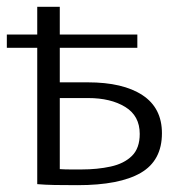

<svg xmlns="http://www.w3.org/2000/svg" viewBox="-22 -540 534 562"><path d="M205 2Q166 2 138 1.5Q110 1 87 -1V-400H-2V-439H87V-520H153V-439H380V-400H153V-299H235Q338 -299 395 -261.5Q452 -224 452 -150Q452 -70 390 -34Q328 2 205 2ZM217 -44Q263 -44 302 -52.5Q341 -61 364 -83.5Q387 -106 387 -148Q387 -201 344.5 -227Q302 -253 236 -253H153V-45Q167 -44 183 -44Q199 -44 217 -44Z"/></svg>

Font: Murecho Light
Style: Regular
Weight: 300
Designer: Neil Summerour
Foundry: Positype
Version: Version 1.010; ttfautohint (v1.8.3)